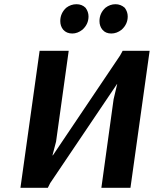

<svg xmlns="http://www.w3.org/2000/svg" viewBox="-20 -891 730 911"><path d="M294 -854Q316 -871 343 -871Q369 -871 386 -854Q400 -835 400 -813Q400 -776 371 -750Q348 -732 323 -732Q296 -732 280 -750Q266 -767 266 -791Q266 -828 294 -854ZM480 -854Q502 -871 528 -871Q553 -871 572 -854Q586 -835 586 -813Q586 -776 557 -750Q534 -732 508 -732Q481 -732 466 -750Q452 -767 452 -791Q452 -828 480 -854ZM599 0H461L519 -420L536 -492H535L218 -22L207 0H77L168 -650H306L246 -219L229 -154H231L550 -628L562 -650H690Z"/></svg>

Font: Arsenal
Style: Bold Italic
Weight: 700
Italic angle: -9.10001°
Designer: Andrij Shevchenko
Foundry: Stairsfor
Version: Version 2.001;PS 002.001;hotconv 1.0.88;makeotf.lib2.5.64775